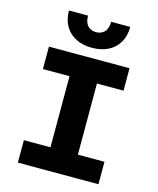

<svg xmlns="http://www.w3.org/2000/svg" viewBox="-134 -1024 918 1116"><g transform="rotate(15 325.0 -465.5)"><path d="M242 0V-698H407V0ZM82 -698H567V-563H82ZM82 -135H567V0H82ZM324 -756Q269 -756 227.5 -777Q186 -798 163 -837.5Q140 -877 140 -931H255Q255 -890 274 -870Q293 -850 324 -850Q355 -850 374.5 -870Q394 -890 394 -931H509Q509 -877 486 -837.5Q463 -798 421.5 -777Q380 -756 324 -756Z"/></g></svg>

Font: Azeret Mono Thin
Style: Bold
Weight: 700
Version: Version 1.002